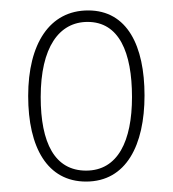

<svg xmlns="http://www.w3.org/2000/svg" viewBox="-20 -744 331 368"><path d="M257 -561C257 -656 224 -724 149 -724C75 -724 34 -660 34 -560C34 -461 71 -396 145 -396C222 -396 257 -466 257 -561ZM58 -558C58 -653 93 -702 148 -702C208 -702 233 -644 233 -558C233 -474 206 -417 145 -417C85 -417 58 -470 58 -558Z"/></svg>

Font: Noto Sans Devanagari UI ExtraCondensed Thin
Style: Regular
Weight: 100
Width: 2
Designer: Jelle Bosma - Monotype Design Team
Foundry: Monotype Imaging Inc.
Version: Version 2.004